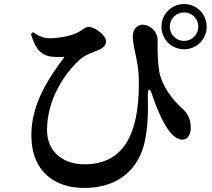

<svg xmlns="http://www.w3.org/2000/svg" viewBox="-20 -868 1040 943"><path d="M773 -737C773 -675 822 -626 884 -626C946 -626 995 -675 995 -737C995 -799 946 -848 884 -848C822 -848 773 -799 773 -737ZM814 -737C814 -776 845 -807 884 -807C923 -807 954 -776 954 -737C954 -698 923 -667 884 -667C845 -667 814 -698 814 -737ZM132 -701C150 -640 173 -606 212 -594C235 -587 276 -587 297 -589C216 -481 134 -356 134 -205C134 -21 254 55 392 55C602 55 676 -82 694 -188C711 -277 706 -364 706 -402C706 -435 717 -436 726 -406C748 -338 779 -269 805 -233C824 -205 849 -182 876 -182C903 -182 917 -208 917 -241C916 -291 897 -316 872 -338C827 -379 776 -444 762 -517C754 -567 754 -616 754 -673C754 -711 720 -745 681 -747C655 -747 632 -724 632 -689C632 -658 645 -607 650 -580C660 -534 662 -495 662 -456C662 -205 584 -61 395 -61C292 -61 211 -121 211 -229C211 -381 298 -506 365 -569C397 -601 437 -610 466 -623C494 -637 501 -649 501 -667C501 -691 449 -736 415 -736C398 -736 393 -726 370 -713C333 -690 262 -680 224 -680C194 -680 168 -692 142 -710Z"/></svg>

Font: Noto Serif KR
Style: Bold
Weight: 700
Designer: Ryoko NISHIZUKA 西塚涼子 (kana & ideographs); Frank Grießhammer (Latin, Greek & Cyrillic); Wenlong ZHANG 张文龙 (bopomofo); San
Foundry: Adobe
Version: Version 2.001;hotconv 1.1.0;makeotfexe 2.6.0